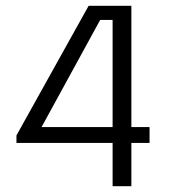

<svg xmlns="http://www.w3.org/2000/svg" viewBox="-20 -645 595 665"><path d="M370 -150H37V-176L287 -625H435V-205H498V-150H435V0H370ZM124 -205H370V-576H327Z"/></svg>

Font: Changa ExtraLight
Style: Regular
Weight: 250
Designer: Eduardo Rodriguez Tunni
Foundry: Eduardo Rodriguez Tunni
Version: Version 3.002; ttfautohint (v1.8.2)